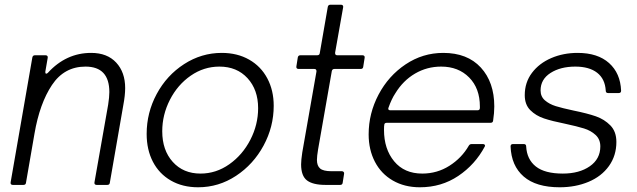

<svg xmlns="http://www.w3.org/2000/svg" viewBox="-20 -783 2698 813"><path d="M90 -9Q89 0 79 0H34Q29 0 26.5 -3Q24 -6 25 -11L117 -540Q119 -549 128 -549H173Q178 -549 180.5 -546Q183 -543 182 -538L172 -480V-477Q172 -471 176 -471Q179 -471 183 -475Q260 -559 366 -559Q434 -559 472 -518Q510 -477 510 -410Q510 -379 502 -337L445 -9Q444 0 434 0H389Q384 0 381.5 -3Q379 -6 380 -11L438 -340Q443 -372 443 -393Q443 -501 342 -501Q252 -501 200 -423Q148 -345 126 -217Z M601 -216Q601 -306 643.5 -385Q686 -464 759.5 -511.5Q833 -559 919 -559Q985 -559 1035 -530.5Q1085 -502 1112 -451Q1139 -400 1139 -335Q1139 -246 1096 -166.5Q1053 -87 979.5 -38.5Q906 10 819 10Q753 10 703.5 -18.5Q654 -47 627.5 -98Q601 -149 601 -216ZM1073 -325Q1073 -403 1028 -452Q983 -501 909 -501Q843 -501 787.5 -462.5Q732 -424 699.5 -360.5Q667 -297 667 -227Q667 -147 711.5 -97.5Q756 -48 829 -48Q895 -48 951 -87.5Q1007 -127 1040 -191Q1073 -255 1073 -325Z M1431 -9Q1430 0 1420 0H1359Q1305 0 1280 -19Q1255 -38 1255 -87Q1255 -105 1260 -138L1320 -480V-482Q1320 -491 1311 -491H1244Q1239 -491 1236.5 -494Q1234 -497 1235 -502L1241 -540Q1243 -549 1252 -549H1323Q1333 -549 1334 -558L1368 -754Q1370 -763 1379 -763H1424Q1429 -763 1431.5 -760Q1434 -757 1433 -752L1399 -560V-558Q1399 -549 1408 -549H1515Q1520 -549 1522.5 -546Q1525 -543 1524 -538L1518 -500Q1517 -491 1507 -491H1396Q1387 -491 1385 -482L1327 -151Q1322 -121 1322 -106Q1322 -81 1335.5 -69.5Q1349 -58 1384 -58H1428Q1432 -58 1435 -55Q1438 -52 1437 -47Z M1541 -214Q1541 -303 1583 -382.5Q1625 -462 1697.5 -510.5Q1770 -559 1857 -559Q1959 -559 2016 -497Q2073 -435 2073 -332Q2073 -305 2068 -272Q2067 -263 2057 -263H1618Q1609 -263 1607.5 -256.5Q1606 -250 1606 -233Q1606 -152 1649 -100Q1692 -48 1768 -48Q1831 -48 1883 -81Q1935 -114 1965 -166Q1969 -173 1977 -173H2025Q2030 -173 2032.5 -170Q2035 -167 2033 -163Q1992 -86 1920.5 -38Q1849 10 1758 10Q1693 10 1643.5 -18.5Q1594 -47 1567.5 -98Q1541 -149 1541 -214ZM2002 -316Q2012 -316 2012 -326V-332Q2012 -409 1966.5 -455Q1921 -501 1848 -501Q1788 -501 1737.5 -471.5Q1687 -442 1654 -388Q1638 -364 1625 -327L1624 -323Q1624 -316 1633 -316Z M2142 -163Q2142 -173 2152 -173H2198Q2208 -173 2208 -163Q2211 -108 2249 -78Q2287 -48 2363 -48Q2433 -48 2477.5 -79Q2522 -110 2522 -163Q2522 -193 2502 -211.5Q2482 -230 2453 -239Q2424 -248 2373 -259Q2318 -270 2283.5 -281.5Q2249 -293 2225.5 -316.5Q2202 -340 2202 -380Q2202 -434 2232.5 -474.5Q2263 -515 2314 -537Q2365 -559 2426 -559Q2511 -559 2559 -516Q2607 -473 2610 -399Q2610 -389 2600 -389H2555Q2545 -389 2545 -399Q2542 -449 2508.5 -475Q2475 -501 2416 -501Q2353 -501 2311 -474Q2269 -447 2269 -400Q2269 -374 2287.5 -358Q2306 -342 2333.5 -333.5Q2361 -325 2408 -315Q2467 -303 2503 -290.5Q2539 -278 2564.5 -252Q2590 -226 2590 -182Q2590 -124 2558.5 -80Q2527 -36 2472 -13Q2417 10 2350 10Q2250 10 2197.5 -35.5Q2145 -81 2142 -163Z"/></svg>

Font: Open Sauce Two Light Italic
Style: Regular
Weight: 300
Italic angle: -10°
Designer: Alfredo Marco Pradil
Foundry: Creative Sauce Fz LLC
Version: Version 1.477